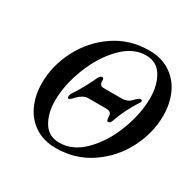

<svg xmlns="http://www.w3.org/2000/svg" viewBox="-150 -820 998 991"><g transform="rotate(30 349.0 -325.0)"><path d="M71 -243Q71 -345 121 -442.5Q171 -540 261.5 -602Q352 -664 469 -664Q541 -664 593 -630Q645 -596 671.5 -538Q698 -480 698 -407Q698 -305 648 -207.5Q598 -110 507 -48Q416 14 300 14Q227 14 175.5 -20Q124 -54 97.5 -112Q71 -170 71 -243ZM594 -453Q594 -529 562 -581.5Q530 -634 466 -634Q389 -634 322 -565Q255 -496 215 -393Q175 -290 175 -197Q175 -122 206.5 -70.5Q238 -19 302 -19Q382 -19 449 -87Q516 -155 555 -257Q594 -359 594 -453ZM456 -268Q456 -293 424 -293H317Q289 -293 261 -265Q254 -257 245 -248.5Q236 -240 230 -240Q224 -240 224 -250Q224 -262 232 -273Q248 -296 269.5 -335Q291 -374 305 -405Q315 -424 326 -424Q331 -424 333.5 -419Q336 -414 335 -405Q335 -393 341 -385.5Q347 -378 358 -378H472Q486 -378 499.5 -384Q513 -390 523 -401Q544 -424 555 -424Q558 -424 561 -422Q564 -420 564 -416Q564 -413 561 -408Q511 -331 488 -263Q484 -251 479.5 -244.5Q475 -238 466 -238Q461 -238 459 -245.5Q457 -253 456 -268Z"/></g></svg>

Font: EB Garamond Medium
Style: Italic
Weight: 500
Italic angle: -17.2°
Designer: Georg Duffner and Octavio Pardo
Foundry: Georg Duffner
Version: Version 1.000